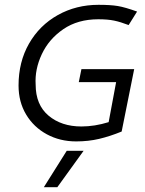

<svg xmlns="http://www.w3.org/2000/svg" viewBox="-20 -578 602 797"><path d="M57 0ZM485 -32Q436 -12 391.5 -1.5Q347 9 296 9Q229 9 174.5 -20.5Q120 -50 88.5 -102.5Q57 -155 57 -223Q57 -321 100.5 -397Q144 -473 220 -515.5Q296 -558 389 -558Q439 -558 469 -553Q499 -548 549 -530L514 -474Q480 -487 453.5 -492.5Q427 -498 388 -498Q303 -498 243 -457Q183 -416 153.5 -353Q124 -290 128 -227Q128 -143 181.5 -98Q235 -53 318 -53Q373 -53 431 -71L462 -237H307L318 -291H537ZM218 199H162L257 48H327Z"/></svg>

Font: Cambay Devanagari
Style: Italic
Weight: 400
Italic angle: -11°
Designer: Pooja Saxena
Foundry: Pooja Saxena
Version: Version 1.018;PS 001.018;hotconv 1.0.70;makeotf.lib2.5.58329